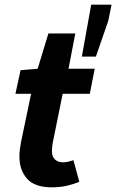

<svg xmlns="http://www.w3.org/2000/svg" viewBox="-20 -790 497 821"><path d="M202 11Q128 11 95.5 -26Q63 -63 63 -121Q63 -136 65 -151.5Q67 -167 70 -183L113 -389H46L68 -490L141 -496L187 -647H302L273 -496H385L364 -389H248L205 -177Q204 -168 203 -160.5Q202 -153 202 -144Q202 -120 215 -108Q228 -96 250 -96Q263 -96 273.5 -99Q284 -102 294 -105L319 -13Q300 -4 269 3.5Q238 11 202 11ZM330 -548 370 -770H457L443 -701L390 -548Z"/></svg>

Font: Source Sans 3
Style: Bold Italic
Weight: 700
Italic angle: -11°
Designer: Paul D. Hunt
Foundry: Adobe
Version: Version 3.052;hotconv 1.1.0;makeotfexe 2.6.0